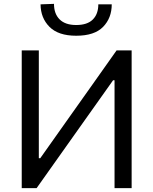

<svg xmlns="http://www.w3.org/2000/svg" viewBox="-20 -974 794 994"><path d="M92.5 0V-713H181V-155H188.5L343.5 -374Q400.5 -454.5 460.5 -539Q520 -623 583.5 -713H661.5V0H573V-558.5H565.5L410.5 -340Q340 -240.5 281.5 -158Q223 -75.5 169.5 0ZM374.5 -789Q282 -789 236.2 -835Q190.5 -881 190 -951.5L259.5 -954Q259.5 -902.5 288.8 -873.5Q318 -844.5 374.5 -844.5Q432 -844.5 460.5 -873Q489 -901.5 489 -951.5H558.5Q558.5 -881 513.8 -835Q469 -789 374.5 -789Z"/></svg>

Font: Heraclito
Style: Regular
Weight: 400
Designer: Kostas Bartsokas (font) & Cristiano Sobral (main changes)
Foundry: Kostas Bartsokas (font) & Cristiano Sobral (main changes)
Version: Version 1.00;July 8, 2020;FontCreator 13.0.0.2655 64-bit